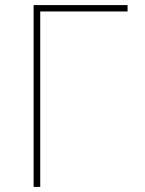

<svg xmlns="http://www.w3.org/2000/svg" viewBox="-20 -734 570 754"><path d="M112 0V-714H481V-689H138V0Z"/></svg>

Font: Noto Sans Mono Condensed Thin
Style: Regular
Weight: 100
Width: 3
Designer: Monotype Design Team
Foundry: Monotype Imaging Inc.
Version: Version 2.014; ttfautohint (v1.8.4.7-5d5b)